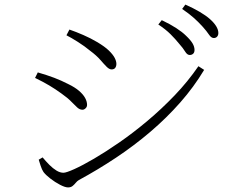

<svg xmlns="http://www.w3.org/2000/svg" viewBox="-20 -813 1040 838"><path d="M808 -573Q797 -573 788 -588Q779 -603 762 -622Q746 -642 724.5 -663.5Q703 -685 671 -706L686 -725Q722 -708 749 -690.5Q776 -673 792 -657Q812 -638 820.5 -623.5Q829 -609 829 -595Q829 -584 823 -578.5Q817 -573 808 -573ZM277 5Q264 5 242 -6.5Q220 -18 200 -33.5Q180 -49 170 -62Q163 -72 157 -90.5Q151 -109 149 -116L166 -126Q181 -108 196 -93Q211 -78 226.5 -68.5Q242 -59 257 -59Q269 -59 304.5 -75Q340 -91 390.5 -120.5Q441 -150 501 -191.5Q561 -233 623 -285Q685 -337 742.5 -397Q800 -457 846 -524L871 -508Q826 -433 766.5 -365.5Q707 -298 636 -237.5Q565 -177 486 -124.5Q407 -72 324 -27Q317 -23 310.5 -15Q304 -7 296.5 -1Q289 5 277 5ZM340 -334Q328 -334 317 -344Q306 -354 290.5 -370Q275 -386 248 -405Q222 -424 195 -440Q168 -456 133 -473L145 -497Q186 -485 216.5 -473.5Q247 -462 278 -446Q307 -432 325 -416.5Q343 -401 351.5 -385.5Q360 -370 360 -355Q360 -349 357 -344.5Q354 -340 349.5 -337Q345 -334 340 -334ZM467 -510Q457 -510 445.5 -521.5Q434 -533 417.5 -552Q401 -571 374 -591Q350 -611 320 -630Q290 -649 270 -659L283 -684Q312 -674 344 -660Q376 -646 403 -630Q437 -610 455 -592.5Q473 -575 480.5 -560.5Q488 -546 488 -534Q488 -524 483 -517Q478 -510 467 -510ZM913 -647Q902 -647 892 -662Q882 -677 865 -696Q847 -716 827 -734Q807 -752 775 -774L789 -793Q825 -777 852 -761Q879 -745 896 -730Q933 -697 933 -669Q933 -659 927.5 -653Q922 -647 913 -647Z"/></svg>

Font: Noto Serif KR ExtraLight
Style: Regular
Weight: 200
Designer: Ryoko NISHIZUKA 西塚涼子 (kana & ideographs); Frank Grießhammer (Latin, Greek & Cyrillic); Wenlong ZHANG 张文龙 (bopomofo); San
Foundry: Adobe
Version: Version 2.002-H1;hotconv 1.1.0;makeotfexe 2.6.0